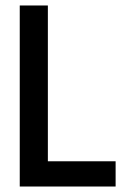

<svg xmlns="http://www.w3.org/2000/svg" viewBox="-20 -680 484 700"><path d="M401.5 0H52V-660H154.5V-92H401.5Z"/></svg>

Font: Lucymar Sans Medium
Style: Regular
Weight: 500
Foundry: The League of Moveable Type (original font) / Main changes by Cristiano Sobral with portions from Mirco Monsees
Version: Version 2.001;August 30, 2020;FontCreator 13.0.0.2681 64-bit